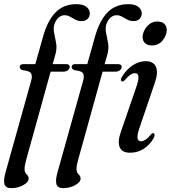

<svg xmlns="http://www.w3.org/2000/svg" viewBox="-41 -744 841 946"><path d="M56 -414Q56 -428 74.5 -428H133L171 -563Q193 -642.5 232.8 -683Q272.5 -723.5 335.5 -723.5Q368.5 -723.5 385 -710Q401.5 -696.5 401.5 -678Q401.5 -661.5 390.5 -650.8Q379.5 -640 361 -640Q344 -640 330.5 -647.2Q317 -654.5 304.2 -661.8Q291.5 -669 277.5 -669Q260 -669 246.5 -656.2Q233 -643.5 226.5 -623Q221 -603.5 226 -580.5Q231 -557.5 235.5 -531.8Q240 -506 232.5 -477.5L218.5 -428H284.5Q302.5 -428 302.5 -415Q302.5 -404.5 293.5 -397.8Q284.5 -391 271.5 -391H208.5L88 43.5Q80 71.5 80 89Q80 106 90 114.8Q100 123.5 100 136Q100 153.5 73.5 168.2Q47 183 14 183Q-12.5 183 -18.8 164Q-25 145 -13.5 104.5L112.5 -346Q119.5 -370.5 111.8 -382.8Q104 -395 71 -398Q56 -403 56 -414ZM312 -414Q312 -428 330.5 -428H389L427 -563Q449 -642.5 488.8 -683Q528.5 -723.5 591.5 -723.5Q624.5 -723.5 641 -710Q657.5 -696.5 657.5 -678Q657.5 -661.5 646.5 -650.8Q635.5 -640 617 -640Q600 -640 586.5 -647.2Q573 -654.5 560.2 -661.8Q547.5 -669 533.5 -669Q516 -669 502.5 -656.2Q489 -643.5 482.5 -623Q477 -603.5 482 -580.5Q487 -557.5 491.5 -531.8Q496 -506 488.5 -477.5L474.5 -428H540.5Q558.5 -428 558.5 -415Q558.5 -404.5 549.5 -397.8Q540.5 -391 527.5 -391H464.5L344 43.5Q336 71.5 336 89Q336 106 346 114.8Q356 123.5 356 136Q356 153.5 329.5 168.2Q303 183 270 183Q243.5 183 237.2 164Q231 145 242.5 104.5L368.5 -346Q375.5 -370.5 367.8 -382.8Q360 -395 327 -398Q312 -403 312 -414ZM707.5 -520Q685.5 -520 673.5 -531.5Q661.5 -543 661.5 -561.5Q661.5 -577.5 670.8 -595.5Q680 -613.5 696.2 -625.8Q712.5 -638 733.5 -638Q757 -638 768.8 -626.5Q780.5 -615 780.5 -597Q780.5 -570 760.5 -545Q740.5 -520 707.5 -520ZM646.5 -115Q634 -78.5 636.5 -63.2Q639 -48 653.5 -48Q663 -48 675 -55Q687 -62 703.5 -82Q709.5 -89.5 715 -88Q719.5 -87 720.5 -80.2Q721.5 -73.5 716 -63Q696 -29 666.2 -10.2Q636.5 8.5 600 8.5Q560 8.5 548.8 -18.5Q537.5 -45.5 554.5 -94.5L630 -313.5Q643 -351 641 -367.2Q639 -383.5 624 -383.5Q614 -383.5 602.2 -376Q590.5 -368.5 572.5 -348Q566 -341 561 -343Q548.5 -345.5 560 -366Q582 -402 612.8 -422.2Q643.5 -442.5 677 -442.5Q715 -442.5 727.2 -414.8Q739.5 -387 722 -336.5Z"/></svg>

Font: Fraunces 144pt S050
Style: Italic
Weight: 400
Italic angle: -16°
Version: Version 1.000; ttfautohint (v1.8.3)